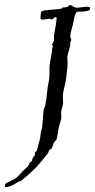

<svg xmlns="http://www.w3.org/2000/svg" viewBox="-63 -577 383 773"><path d="M300 -546C297 -549 292 -550 287 -550C276 -550 261 -546 246 -546C233 -546 227 -556 220 -557C215 -557 212 -551 209 -550C204 -547 194 -548 187 -546C187 -546 187 -543 184 -542C171 -539 108 -537 104 -531C100 -527 100 -502 100 -502C102 -499 105 -498 109 -498C117 -498 127 -501 136 -502C137 -502 139 -499 143 -499H144C146 -497 156 -508 162 -508C163 -508 164 -508 165 -506C164 -482 158 -458 154 -433C154 -432 154 -430 154 -429C154 -425 155 -421 155 -417C155 -408 147 -403 147 -396C147 -393 151 -392 151 -389C151 -388 147 -386 147 -382C145 -347 136 -329 136 -298C136 -290 136 -281 136 -272C136 -257 131 -241 129 -225C126 -205 125 -181 122 -170C119 -159 122 -151 114 -141C109 -116 110 -74 104 -54C99 -39 100 -20 96 -10C91 2 88 24 85 30C83 33 77 36 77 40C77 42 78 44 78 46C78 50 72 52 71 56C67 62 67 68 63 74C62 75 58 76 56 78C54 81 55 85 52 89C45 98 34 106 27 114C17 125 10 133 1 140C-7 146 -17 149 -24 154C-30 158 -43 158 -43 171C-43 174 -44 176 -39 176C-19 176 1 161 12 154C16 152 20 153 23 150C26 148 27 146 30 144C73 110 101 78 129 41C132 38 133 31 136 26C138 24 142 24 144 23C148 16 150 6 154 -3C157 -8 164 -13 165 -17C169 -30 170 -47 173 -61C176 -76 184 -92 184 -106C184 -111 183 -116 183 -121C183 -139 191 -147 191 -166C191 -173 190 -181 190 -189C190 -209 199 -232 202 -254C205 -277 209 -301 209 -323C209 -330 208 -337 208 -344C208 -347 208 -350 209 -353C210 -363 220 -387 220 -400C220 -402 220 -405 220 -407C220 -409 224 -415 224 -415C224 -420 220 -425 220 -432C220 -445 228 -466 231 -480C236 -504 238 -522 246 -528C251 -532 269 -529 278 -531C292 -534 300 -533 300 -546Z"/></svg>

Font: Jim Nightshade
Style: Regular
Weight: 400
Designer: Astigmatic (AOETI)
Foundry: Astigmatic (AOETI)
Version: Version 1.000